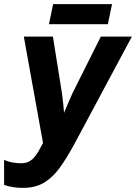

<svg xmlns="http://www.w3.org/2000/svg" viewBox="-25 -889 651 918"><path d="M84.5 9.3Q59.6 9.3 36.6 5.6Q13.7 2 -5.4 -4.9V-125Q13.2 -115.7 35.4 -112.1Q57.6 -108.4 75.2 -108.4Q94.7 -108.4 109.4 -114.7Q124 -121.1 135.7 -133.5Q147.5 -146 158.2 -164.1Q168.9 -182.1 180.7 -205.1L88.9 -713.9H228L271.5 -441.4Q272.9 -430.7 274.9 -413.6Q276.9 -396.5 278.6 -379.4Q280.3 -362.3 281.2 -349.6Q291 -373 301.8 -398.4Q312.5 -423.8 322.8 -445.8L457 -713.9H605.5L328.6 -196.8Q294.9 -134.8 261.7 -88.4Q228.5 -42 186.8 -16.4Q145 9.3 84.5 9.3ZM209 -773.4 229 -869.1H510.7L490.7 -773.4Z"/></svg>

Font: Open Sans SemiCondensed
Style: Bold Italic
Weight: 700
Width: 4
Italic angle: -12°
Designer: Monotype Design Team
Foundry: Monotype Imaging Inc.
Version: Version 3.003